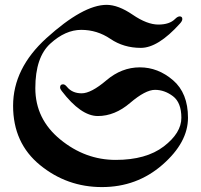

<svg xmlns="http://www.w3.org/2000/svg" viewBox="-20 -738 817 780"><path d="M168.5 -583Q317.9 -718.3 413.1 -718.3Q460.4 -718.3 519 -678.2Q577.6 -638.2 623.3 -638.2Q668.9 -638.2 691.4 -661.1Q701.7 -671.4 710 -671.4Q720.7 -671.4 720.7 -660.6Q720.7 -652.8 710.9 -642.1Q622.1 -543.5 552.2 -543.5Q482.4 -543.5 428.5 -580.1Q374.5 -616.7 310.1 -616.7Q245.6 -616.7 184.6 -561Q123.5 -505.4 123.5 -379.9Q123.5 -254.4 224.9 -171.4Q326.2 -88.4 450 -88.4Q573.7 -88.4 645.3 -143.1Q716.8 -197.8 716.8 -259.5Q716.8 -321.3 682.6 -347.2Q648.4 -373 609.6 -373Q570.8 -373 508.5 -319.8Q446.3 -266.6 377.4 -266.6Q308.6 -266.6 230.5 -368.7Q224.1 -377 224.1 -382.8Q224.1 -395.5 236.3 -395.5Q243.7 -395.5 252 -385.3Q273.4 -358.9 311.8 -358.9Q350.1 -358.9 412.1 -411.6Q474.1 -464.4 548.1 -464.4Q622.1 -464.4 682.9 -412.1Q743.7 -359.9 743.7 -259.5Q743.7 -159.2 639.9 -68.6Q536.1 22 394 22Q252 22 142.6 -67.4Q33.2 -156.7 33.2 -308.3Q33.2 -460 168.5 -583Z"/></svg>

Font: UnifrakturMaguntia17
Style: Book
Weight: 400
Designer: j. 'mach' wust, Gerrit Ansmann, Georg Duffner, based on a font by Peter Wiegel, original typeface by Carl Albert Fahrenw
Version: Version 2017-03-19